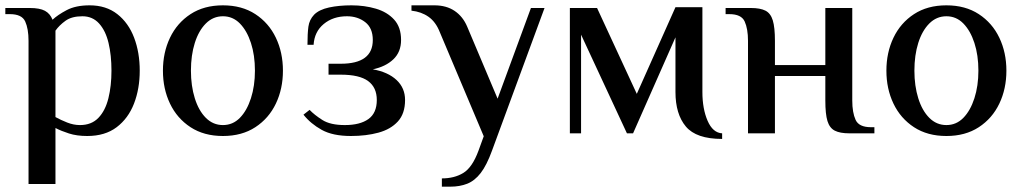

<svg xmlns="http://www.w3.org/2000/svg" viewBox="-22 -500 3837 720"><path d="M85 190V-347Q85 -392 72.5 -419.5Q60 -447 15 -447H-2V-470H90Q127 -470 146.5 -459.5Q166 -449 175 -426Q194 -444 228 -462Q262 -480 314 -480Q376 -480 418 -447Q460 -414 481 -358.5Q502 -303 502 -235Q502 -167 480.5 -111.5Q459 -56 415.5 -23Q372 10 305 10Q266 10 236.5 0.5Q207 -9 186 -20V190ZM278 -31Q321 -31 347 -58Q373 -85 384.5 -131.5Q396 -178 396 -235Q396 -293 385 -339Q374 -385 349.5 -412Q325 -439 287 -439Q247 -439 223.5 -422Q200 -405 186 -385V-61Q206 -50 230 -40.5Q254 -31 278 -31Z M814 10Q743 10 692.5 -23Q642 -56 615.5 -111.5Q589 -167 589 -235Q589 -303 615.5 -358.5Q642 -414 692.5 -447Q743 -480 814 -480Q885 -480 935.5 -447Q986 -414 1012.5 -358.5Q1039 -303 1039 -235Q1039 -167 1012.5 -111.5Q986 -56 935.5 -23Q885 10 814 10ZM814 -31Q851 -31 877.5 -58Q904 -85 919 -131.5Q934 -178 934 -235Q934 -293 919 -339Q904 -385 877.5 -412Q851 -439 814 -439Q777 -439 750 -412Q723 -385 708.5 -339Q694 -293 694 -235Q694 -178 708.5 -131.5Q723 -85 750 -58Q777 -31 814 -31Z M1294 10Q1226 10 1184.5 -13Q1143 -36 1116 -70L1139 -88Q1157 -69 1187 -50Q1217 -31 1271 -31Q1328 -31 1359.5 -53.5Q1391 -76 1391 -125Q1391 -172 1358.5 -196Q1326 -220 1256 -220H1210V-261H1256Q1376 -261 1376 -350Q1376 -395 1347.5 -417Q1319 -439 1279 -439Q1227 -439 1192 -410Q1157 -381 1154 -332H1131Q1131 -374 1134.5 -400Q1138 -426 1156 -445Q1175 -464 1212 -472Q1249 -480 1296 -480Q1345 -480 1387.5 -467.5Q1430 -455 1456 -426.5Q1482 -398 1482 -350Q1482 -305 1453 -277.5Q1424 -250 1376 -240Q1433 -230 1465 -200Q1497 -170 1497 -125Q1497 -74 1470 -44.5Q1443 -15 1397 -2.5Q1351 10 1294 10Z M1635 200V169Q1682 169 1715.5 148.5Q1749 128 1772 66L1792 11L1627 -380Q1612 -418 1585 -437Q1558 -456 1521 -460V-480H1607Q1652 -480 1683 -459Q1714 -438 1730 -400L1844 -130L1969 -470H2020L1823 65Q1803 120 1780.5 149Q1758 178 1730 189Q1702 200 1667 200Z M2686 21Q2589 21 2550 -25.5Q2511 -72 2511 -155V-360L2352 0H2329L2157 -370V0H2115V-470H2217L2366 -148L2511 -473H2612V-155Q2612 -92 2631.5 -47Q2651 -2 2686 0Z M2783 0V-347Q2783 -392 2770.5 -419.5Q2758 -447 2713 -447H2699V-470H2794Q2829 -470 2848.5 -460Q2868 -450 2876 -423.5Q2884 -397 2884 -347V-256H3073V-470H3174V-123Q3174 -78 3186.5 -50.5Q3199 -23 3244 -23H3257V0H3163Q3128 0 3108.5 -10Q3089 -20 3081 -46Q3073 -72 3073 -123V-215H2884V0Z M3527 10Q3456 10 3405.5 -23Q3355 -56 3328.5 -111.5Q3302 -167 3302 -235Q3302 -303 3328.5 -358.5Q3355 -414 3405.5 -447Q3456 -480 3527 -480Q3598 -480 3648.5 -447Q3699 -414 3725.5 -358.5Q3752 -303 3752 -235Q3752 -167 3725.5 -111.5Q3699 -56 3648.5 -23Q3598 10 3527 10ZM3527 -31Q3564 -31 3590.5 -58Q3617 -85 3632 -131.5Q3647 -178 3647 -235Q3647 -293 3632 -339Q3617 -385 3590.5 -412Q3564 -439 3527 -439Q3490 -439 3463 -412Q3436 -385 3421.5 -339Q3407 -293 3407 -235Q3407 -178 3421.5 -131.5Q3436 -85 3463 -58Q3490 -31 3527 -31Z"/></svg>

Font: El Messiri Medium
Style: Regular
Weight: 500
Designer: Mohamed Gaber
Foundry: Kief Type Foundry
Version: Version 2.020; ttfautohint (v1.8.3)